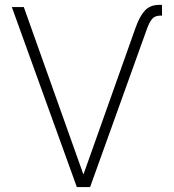

<svg xmlns="http://www.w3.org/2000/svg" viewBox="-20 -756 702 776"><path d="M528.3 -645Q544.4 -690.4 565.7 -713.4Q586.9 -736.3 623.5 -736.3H634.8V-692.9H628.4Q606.4 -692.9 595.2 -679.9Q584 -667 574.2 -640.1L344.2 0H290.5L27.8 -727.5H76.2L316.4 -52.7H317.9Z"/></svg>

Font: Inter 16pt ExtraLight
Style: Regular
Weight: 250
Version: Version 4.001;git-66647c0bb